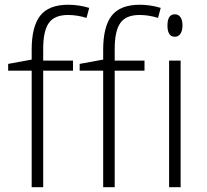

<svg xmlns="http://www.w3.org/2000/svg" viewBox="-20 -785 866 805"><path d="M286.1 -488.8H161.1V0H112.8V-488.8H14.2V-517.1L112.8 -535.2V-576.2Q112.8 -673.8 148.7 -719.5Q184.6 -765.1 266.1 -765.1Q310.1 -765.1 354 -752L342.8 -710Q303.7 -722.2 265.1 -722.2Q208.5 -722.2 184.8 -688.7Q161.1 -655.3 161.1 -580.1V-530.8H286.1ZM585.9 -488.8H460.9V0H412.6V-488.8H314V-517.1L412.6 -535.2V-576.2Q412.6 -673.8 448.5 -719.5Q484.4 -765.1 565.9 -765.1Q609.9 -765.1 653.8 -752L642.6 -710Q603.5 -722.2 564.9 -722.2Q508.3 -722.2 484.6 -688.7Q460.9 -655.3 460.9 -580.1V-530.8H585.9ZM737.3 0H689V-530.8H737.3ZM682.1 -678.2Q682.1 -725.1 712.9 -725.1Q728 -725.1 736.6 -712.9Q745.1 -700.7 745.1 -678.2Q745.1 -656.2 736.6 -643.6Q728 -630.9 712.9 -630.9Q682.1 -630.9 682.1 -678.2Z"/></svg>

Font: Zoram GWeb Light
Style: Regular
Weight: 300
Foundry: Ascender Corporation
Version: Version 1.000